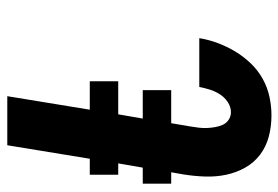

<svg xmlns="http://www.w3.org/2000/svg" viewBox="-142 -642 783 540"><g transform="rotate(90 250.0 -371.5)"><path d="M250 0 288 -232H208V-312H301L313 -381H233V-461H326L335 -514Q337 -526 338.5 -538Q340 -550 339.5 -561.5Q339 -573 337 -584.5Q335 -596 330.5 -606Q326 -616 316.5 -622.5Q307 -629 295 -629Q280 -629 266.5 -620Q253 -611 244.5 -597.5Q236 -584 231.5 -569.5Q227 -555 224 -540H87V-541Q91 -566 100.5 -591.5Q110 -617 124 -640.5Q138 -664 157.5 -684.5Q177 -705 201.5 -718.5Q226 -732 252.5 -737.5Q279 -743 304 -743Q335 -743 363.5 -735.5Q392 -728 414.5 -711Q437 -694 451 -669Q465 -644 471 -615.5Q477 -587 476 -556.5Q475 -526 470 -495L464 -461H496V-381H451L439 -312H471V-232H426L388 0Z"/></g></svg>

Font: Iosevka Term Curly Hv Obl
Style: Regular
Weight: 900
Italic angle: -9°
Designer: Belleve Invis
Foundry: Belleve Invis
Version: Version 32.3.0